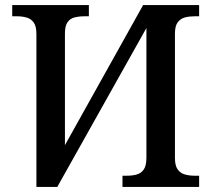

<svg xmlns="http://www.w3.org/2000/svg" viewBox="-20 -734 838 754"><path d="M123 -600Q123 -631 112.5 -645.5Q102 -660 85 -665Q68 -670 47 -670H28V-714H329V-670H311Q290 -670 272.5 -665.5Q255 -661 245 -646.5Q235 -632 235 -602V-164L542 -714H762V-670H743Q723 -670 706 -665.5Q689 -661 678 -646.5Q667 -632 667 -602V-114Q667 -84 677.5 -69Q688 -54 705.5 -49Q723 -44 743 -44H762V0H461V-44H479Q501 -44 518 -49Q535 -54 545 -69Q555 -84 555 -115V-624L205 0H123Z"/></svg>

Font: ET Text
Style: Regular
Weight: 470
Designer: Monotype Design Team
Foundry: Monotype Imaging Inc.
Version: Version 2.009